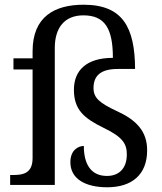

<svg xmlns="http://www.w3.org/2000/svg" viewBox="-20 -783 687 813"><path d="M434 10C539 10 603 -44 603 -146C603 -206 580 -264 480 -310C400 -347 376 -369 376 -410C376 -464 408 -491 479 -491H552C551 -667 500 -763 334 -763C212 -763 118 -713 118 -566V-536H37V-489H118V-114C118 -51 81 -42 36 -42H23V0H212V-580C212 -664 252 -718 333 -718C423 -718 458 -664 458 -538C345 -538 293 -484 293 -403C293 -318 336 -282 420 -241C501 -202 517 -173 517 -129C517 -68 482 -38 433 -38C360 -38 335 -95 335 -165C314 -165 278 -150 278 -96C278 -26 341 10 434 10Z"/></svg>

Font: Noto Serif
Style: Regular
Weight: 400
Designer: Monotype Design Team
Foundry: Monotype Imaging Inc.
Version: Version 2.015